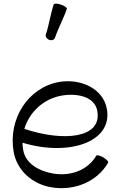

<svg xmlns="http://www.w3.org/2000/svg" viewBox="-20 -996 646 1040"><path d="M278 -792C296 -845 324 -895 342 -948C344 -954 330 -965 310 -971C291 -978 273 -978 271 -972C253 -918 246 -862 228 -808C225 -797 233 -785 247 -780C260 -775 275 -781 278 -792ZM566 -115C569 -120 557 -133 539 -144C521 -154 504 -158 501 -152C455 -73 360 -40 268 -56C192 -69 119 -109 106 -182C103 -196 102 -209 102 -223C352 -147 591 -226 559 -405C540 -516 418 -572 300 -552C129 -521 23 -349 54 -173C72 -73 154 0 255 18C377 40 504 -8 566 -115ZM313 -478C400 -493 494 -472 507 -395C534 -247 324 -227 112 -298C139 -388 214 -460 313 -478Z"/></svg>

Font: Nupuram Light
Style: Regular
Weight: 300
Designer: Santhosh Thottingal (santhosh.thottingal@gmail.com)
Foundry: SMC
Version: Version 1.000